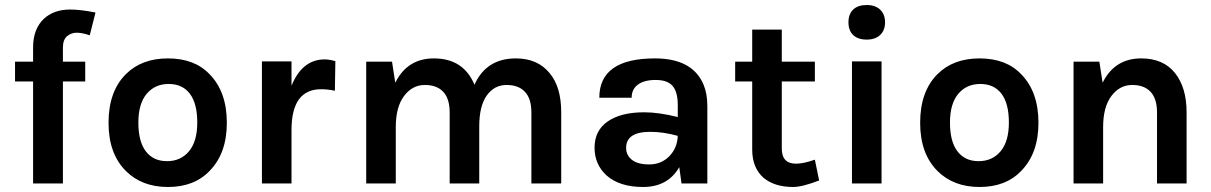

<svg xmlns="http://www.w3.org/2000/svg" viewBox="-20 -732 4833 766"><path d="M112 -407H40V-486H112V-543Q112 -617 156 -658Q196 -694 260 -694Q301 -694 361 -682L338 -591Q310 -601 287.5 -601.5Q265 -602 248 -588Q231 -574 231 -542V-486H320V-407H231V0H112Z M650 -499Q756 -499 816 -436Q885 -366 885 -242Q885 -120 816 -50Q755 14 650 14Q546 14 482 -50Q413 -119 413 -242Q413 -367 482 -436Q545 -499 650 -499ZM646 -89Q701 -89 734 -128.5Q767 -168 767 -243Q767 -319 737.5 -358Q708 -397 653 -397Q598 -397 565 -357.5Q532 -318 532 -243Q532 -167 562 -128Q592 -89 646 -89Z M1025 -487H1143V-390Q1186 -495 1275 -495Q1294 -495 1318 -488L1316 -370Q1288 -376 1261 -376Q1143 -376 1143 -213V0H1025Z M1873 -394Q1920 -499 2038 -499Q2125 -499 2173 -440Q2219 -385 2219 -284V0H2100V-284Q2100 -338 2074.5 -365.5Q2049 -393 2001 -393Q1952 -393 1922 -351Q1892 -309 1892 -228V0H1774V-284Q1774 -338 1748.5 -365.5Q1723 -393 1675 -393Q1625 -393 1592 -349Q1559 -305 1559 -225V0H1441V-486H1544L1557 -402Q1605 -499 1711 -499Q1829 -499 1873 -394Z M2550 -284Q2609 -284 2684 -265V-313Q2684 -365 2663.5 -389Q2643 -413 2596 -413Q2550 -413 2525 -394.5Q2500 -376 2500 -342H2371Q2371 -499 2593 -499Q2743 -499 2787 -394Q2802 -358 2802 -309V0H2699L2690 -65Q2644 14 2546 14Q2452 14 2400 -32Q2352 -76 2352 -143Q2352 -211 2404.5 -247.5Q2457 -284 2550 -284ZM2684 -190Q2627 -206 2574 -206Q2478 -206 2478 -142Q2478 -113 2501 -94.5Q2524 -76 2570 -76Q2618 -76 2650 -108.5Q2682 -141 2684 -190Z M3231 -95 3248 -12Q3181 14 3144 14Q3071 14 3027 -22Q2981 -62 2981 -135V-407H2913V-486H2981V-614H3099V-486H3231V-407H3099V-139Q3099 -79 3156 -79Q3186 -79 3231 -95Z M3497 0H3379V-487H3497ZM3438 -712Q3472 -712 3491.5 -693.5Q3511 -675 3511 -643Q3511 -611 3491.5 -592.5Q3472 -574 3438 -574Q3403 -574 3384 -592Q3365 -610 3365 -643Q3365 -676 3384 -694Q3403 -712 3438 -712Z M3888 -499Q3994 -499 4054 -436Q4123 -366 4123 -242Q4123 -120 4054 -50Q3993 14 3888 14Q3784 14 3720 -50Q3651 -119 3651 -242Q3651 -367 3720 -436Q3783 -499 3888 -499ZM3884 -89Q3939 -89 3972 -128.5Q4005 -168 4005 -243Q4005 -319 3975.5 -358Q3946 -397 3891 -397Q3836 -397 3803 -357.5Q3770 -318 3770 -243Q3770 -167 3800 -128Q3830 -89 3884 -89Z M4263 -486H4366L4379 -402Q4427 -499 4533 -499Q4621 -499 4667.5 -441Q4714 -383 4714 -284V0H4596V-284Q4596 -338 4570.5 -365.5Q4545 -393 4497 -393Q4447 -393 4414 -349Q4381 -305 4381 -225V0H4263Z"/></svg>

Font: Karla Neue
Style: Bold
Weight: 700
Designer: Jonathan Pinhorn
Foundry: PYRS Fontlab Ltd. / Made with FontLab
Version: Version 1.000;PS 001.001;hotconv 1.0.56